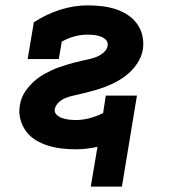

<svg xmlns="http://www.w3.org/2000/svg" viewBox="-20 -548 640 715"><path d="M434 147H318L343 -1Q323 3 303 5.5Q283 8 263 8Q236 8 210 5Q184 2 159.5 -5.5Q135 -13 113.5 -26Q92 -39 77.5 -58.5Q63 -78 56 -103.5Q49 -129 54 -156Q56 -170 61.5 -184Q67 -198 76 -210.5Q85 -223 95.5 -234Q106 -245 118 -254.5Q130 -264 143.5 -271.5Q157 -279 170.5 -285.5Q184 -292 198.5 -297Q213 -302 227 -306.5Q241 -311 255 -314.5Q269 -318 284 -321.5Q299 -325 313 -328Q327 -331 340.5 -336.5Q354 -342 366.5 -353Q379 -364 381 -378Q383 -391 374.5 -399.5Q366 -408 355 -412Q344 -416 331.5 -417.5Q319 -419 306 -419Q282 -419 257.5 -412.5Q233 -406 210 -393L199 -328H83L106 -465Q152 -495 203.5 -511.5Q255 -528 306 -528Q333 -528 359 -525Q385 -522 409 -514.5Q433 -507 454 -493.5Q475 -480 489.5 -460.5Q504 -441 510 -416Q516 -391 512 -364Q510 -350 504 -336Q498 -322 489.5 -309.5Q481 -297 470.5 -286Q460 -275 447.5 -265.5Q435 -256 422 -248.5Q409 -241 395 -234.5Q381 -228 367.5 -223Q354 -218 339 -213.5Q324 -209 310 -205.5Q296 -202 282 -198.5Q268 -195 253.5 -192Q239 -189 225 -183.5Q211 -178 199 -167Q187 -156 184 -142Q182 -129 191 -120.5Q200 -112 212 -108Q224 -104 237 -102.5Q250 -101 263 -101Q288 -101 314 -108Q340 -115 364 -127L374 -192H490Z"/></svg>

Font: Iosevka HT Extrabold Extended
Style: Italic
Weight: 800
Width: 7
Italic angle: -9°
Monospace: yes
Designer: Belleve Invis
Foundry: Belleve Invis
Version: Version 32.3.0; ttfautohint (v1.8.4)